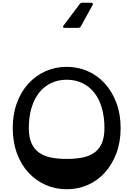

<svg xmlns="http://www.w3.org/2000/svg" viewBox="-20 -1365 972 1399"><path d="M466 -784Q403 -784 352 -759.5Q301 -735 265 -689.5Q229 -644 209.5 -578.5Q190 -513 190 -432Q190 -365 209.5 -321.5Q229 -278 265 -252.5Q301 -227 352 -217Q403 -207 466 -207Q529 -207 580 -217Q631 -227 667 -252.5Q703 -278 722 -321.5Q741 -365 741 -432Q741 -513 722 -578.5Q703 -644 667 -689.5Q631 -735 580 -759.5Q529 -784 466 -784ZM466 -878Q548 -878 619.5 -846.5Q691 -815 744 -756.5Q797 -698 828 -616Q859 -534 859 -432Q859 -330 828 -248Q797 -166 744 -107.5Q691 -49 619.5 -17.5Q548 14 466 14Q384 14 312.5 -17.5Q241 -49 187.5 -107Q134 -165 103.5 -247.5Q73 -330 73 -432Q73 -534 103.5 -616Q134 -698 187.5 -756.5Q241 -815 312.5 -846.5Q384 -878 466 -878ZM644 -1345Q652 -1345 655.5 -1340Q659 -1335 654 -1327L569 -1173Q563 -1162 551 -1162H453Q431 -1162 444 -1180L561 -1336Q568 -1345 579 -1345Z"/></svg>

Font: OpenDyslexic 3
Style: Regular
Weight: 400
Designer: Abelardo Gonzalez
Version: Version 1.000;PS 001.001;hotconv 1.0.56